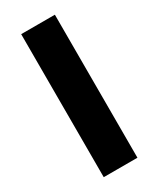

<svg xmlns="http://www.w3.org/2000/svg" viewBox="-185 -771 683 829"><g transform="rotate(-30 157.0 -356.5)"><path d="M73.5 0V-713H241.5V0Z"/></g></svg>

Font: Commissioner
Style: Bold
Weight: 700
Designer: Kostas Bartsokas
Foundry: Kostas Bartsokas
Version: Version 1.000; ttfautohint (v1.8.3)